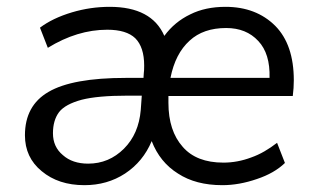

<svg xmlns="http://www.w3.org/2000/svg" viewBox="-20 -535 921 562"><path d="M473 -254V-234Q473 -152 515 -105Q555 -59 634 -59Q675 -59 715 -74Q735 -81 754 -92Q773 -103 791 -117L814 -58Q783 -28 732 -11Q680 7 631 7Q553 7 501 -27Q448 -60 424 -122Q399 -62 346 -27Q294 7 227 7Q151 7 102 -34Q53 -74 53 -139Q53 -226 122 -266Q192 -307 348 -307H400L401 -322Q402 -327 402 -343Q402 -397 376 -423Q350 -448 294 -448Q206 -448 120 -395L97 -454Q134 -482 191 -499Q245 -515 301 -515Q424 -515 461 -430Q491 -471 537 -493Q581 -515 640 -515Q730 -515 786 -459Q840 -404 840 -300Q840 -278 837 -254ZM642 -453Q575 -453 535 -416Q493 -378 479 -307H769Q771 -378 736 -415Q701 -453 642 -453ZM238 -56Q299 -56 343 -100Q386 -143 392 -213L395 -255H352Q266 -255 219 -243Q171 -230 153 -207Q135 -183 135 -145Q135 -105 164 -81Q192 -56 238 -56Z"/></svg>

Font: PRinguin Sans
Style: Italic
Weight: 400
Designer: Vernon Adams
Foundry: Vernon Adams
Version: ""